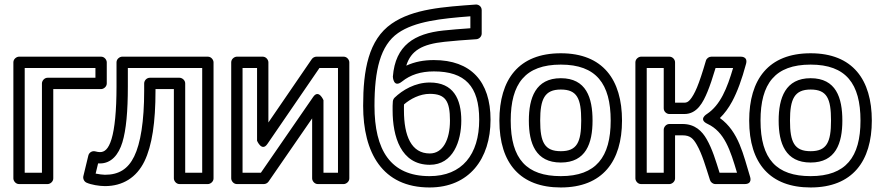

<svg xmlns="http://www.w3.org/2000/svg" viewBox="-20 -787 3886 847"><path d="M89 -487H401V-444H190C174.9 -444 165 -429.7 165 -419V-25H89ZM64 -537C53.3 -537 39 -527.1 39 -512V0C39 10.7 48.9 25 64 25H190C200.7 25 215 15.1 215 0V-394H426C436.7 -394 451 -403.9 451 -419V-512C451 -522.7 441.1 -537 426 -537Z M616 -419 616 -387C616 -251.4 600 -154.2 572 -97C544.8 -41.3 504.3 -16 443 -16C433.6 -16 414.2 -18.6 401.9 -21.2L412.8 -66.3C417.3 -66 418.1 -66 421 -66C471.2 -66 503.4 -104.9 519.9 -159.2C536.6 -214.1 544 -295.5 544 -406V-487H872V-25H797V-419C797 -434.1 782.7 -444 772 -444H641C626.8 -444 616 -431.5 616 -419ZM666 -394H747V0C747 10.7 756.9 25 772 25H897C907.7 25 922 15.1 922 0V-512C922 -522.7 912.1 -537 897 -537H519C508.3 -537 494 -527.1 494 -512V-406C494 -297.9 486 -219.6 472.1 -173.8C458 -127.4 440.2 -116 421 -116C415.8 -116 408.8 -116.9 400.4 -119.2C386.2 -122.9 372.8 -113.9 369.7 -100.9L347.7 -9.9C345.3 0.1 350.2 13.6 361.7 18.8C381.8 27.9 417.6 34 443 34C521.7 34 582.2 -4 617 -75C650.9 -144.5 666 -248 666 -387Z M1130.9 -25H1050V-487H1114V-166C1114 -166 1135 -115.9 1159.6 -151.9L1389.2 -487H1471V-25H1407V-345C1407 -345 1386.2 -395.2 1361.4 -359.2ZM1144 25C1151.4 25 1159.8 21.1 1164.6 14.2L1357 -264.7V0C1357 10.7 1366.9 25 1382 25H1496C1506.7 25 1521 15.1 1521 0V-512C1521 -522.7 1511.1 -537 1496 -537H1376C1368.6 -537 1360.1 -533 1355.4 -526.1L1164 -246.7V-512C1164 -522.7 1154.1 -537 1139 -537H1025C1014.3 -537 1000 -527.1 1000 -512V0C1000 10.7 1009.9 25 1025 25Z M1875 -10C1702.2 -10 1632 -125.6 1632 -320C1632 -476.9 1657.6 -587 1736.2 -641.4C1809.8 -692.4 1924.6 -705.2 2055 -715.1V-662.4C2010.7 -659.4 1971.2 -656.1 1935.9 -652.4C1808.8 -638.9 1723.9 -587.8 1713.1 -448.9C1713.1 -448.9 1715.1 -396.4 1753.7 -427.5C1790 -456.8 1835.8 -472 1894 -472C2031.1 -472 2094 -407 2094 -259C2094 -105 2018.3 -10 1875 -10ZM1875 40C2049.6 40 2144 -86.2 2144 -259C2144 -428.3 2056.9 -522 1894 -522C1849.1 -522 1810 -514.6 1772.3 -497.4C1792.9 -564.7 1843.4 -592.3 1941.1 -602.6C1981.7 -606.9 2028.5 -610.7 2081.6 -614C2093.1 -614.8 2105 -625.2 2105 -639V-742C2105 -759 2090.9 -767.9 2078.2 -766.9C1938.2 -756.6 1803.1 -748.6 1707.8 -682.6C1605.5 -611.7 1582 -478.4 1582 -320C1582 -113.7 1666.5 40 1875 40ZM1876 -60C1979.2 -60 2015 -165.3 2015 -255C2015 -351.1 1979.7 -423 1876 -423C1811.1 -423 1755.5 -389.7 1720.6 -356C1716 -351.5 1713.3 -344.3 1713 -339.3L1712 -320.3C1712 -319.9 1712 -319.3 1712 -319V-300C1712 -185.8 1747.9 -60 1876 -60ZM1876 -110C1794.8 -110 1762 -186.9 1762 -300V-318.3L1762.4 -326.5C1790.2 -350.7 1832.4 -373 1876 -373C1945.3 -373 1965 -340.9 1965 -255C1965 -169.5 1933.2 -110 1876 -110Z M2454 -502C2610.2 -502 2674 -417.6 2674 -255C2674 -94.2 2609.4 -10 2454 -10C2303.6 -10 2233 -85 2233 -255C2233 -418.1 2296.8 -502 2454 -502ZM2454 -552C2267.4 -552 2183 -435.8 2183 -255C2183 -65 2276.4 40 2454 40C2638.7 40 2724 -76.2 2724 -255C2724 -435.2 2639.8 -552 2454 -552ZM2454 -70C2564.6 -70 2594 -154.6 2594 -255C2594 -356.3 2566.1 -442 2454 -442C2342.7 -442 2313 -354.9 2313 -255C2313 -154.6 2343 -70 2454 -70ZM2454 -120C2382.2 -120 2363 -159.7 2363 -255C2363 -350.4 2382.7 -392 2454 -392C2526.1 -392 2544 -352.4 2544 -255C2544 -159.3 2525.1 -120 2454 -120Z M2908 -487 2908 -309C2908 -294.8 2920.5 -284 2933 -284H2999C3055.9 -284 3081.9 -336 3101.1 -382.4C3111.6 -407.7 3123.8 -443.8 3136.7 -487H3214C3187.7 -398.1 3158.3 -323.5 3098.2 -283.9C3098.2 -283.9 3058.5 -260.5 3101.4 -240.4C3176.3 -205.3 3201.6 -124.6 3231.3 -25H3154.3C3137.6 -78 3122.8 -128.9 3097.2 -173.4C3077.5 -207.8 3046.5 -240 2991 -240H2933C2917.9 -240 2908 -225.7 2908 -215V-25H2833V-487ZM2958 -512C2958 -524.5 2947.2 -537 2933 -537H2808C2797.3 -537 2783 -527.1 2783 -512V0C2783 10.7 2792.9 25 2808 25H2933C2943.7 25 2958 15.1 2958 0V-190H2991C3024.3 -190 3038 -176.2 3053.8 -148.6C3077.6 -107.2 3092.8 -52.7 3112.2 7.6C3115.2 17 3124.9 25 3136 25H3265C3300.2 25 3289.5 -5.4 3288.9 -7.4C3259.2 -103.6 3239.3 -206.1 3155.8 -266.3C3175.7 -285.4 3194.4 -310.7 3210 -339.7C3232.7 -381.9 3252.8 -437 3271.2 -505.5C3279.8 -537.8 3250.1 -537 3247 -537H3118C3107.3 -537 3097.1 -529.7 3094 -519C3078.8 -466.8 3065.6 -427.4 3054.9 -401.6C3044.2 -375.8 3033.3 -357.4 3023.7 -346.5C3015.2 -336.9 3008.1 -334 2999 -334H2958Z M3556 -502C3712.2 -502 3776 -417.6 3776 -255C3776 -94.2 3711.4 -10 3556 -10C3405.6 -10 3335 -85 3335 -255C3335 -418.1 3398.8 -502 3556 -502ZM3556 -552C3369.4 -552 3285 -435.8 3285 -255C3285 -65 3378.4 40 3556 40C3740.7 40 3826 -76.2 3826 -255C3826 -435.2 3741.8 -552 3556 -552ZM3556 -70C3666.6 -70 3696 -154.6 3696 -255C3696 -356.3 3668.1 -442 3556 -442C3444.7 -442 3415 -354.9 3415 -255C3415 -154.6 3445 -70 3556 -70ZM3556 -120C3484.2 -120 3465 -159.7 3465 -255C3465 -350.4 3484.7 -392 3556 -392C3628.1 -392 3646 -352.4 3646 -255C3646 -159.3 3627.1 -120 3556 -120Z"/></svg>

Font: Fog Sans
Style: Outline
Weight: 700
Foundry: Intel Corporation
Version: Version 1.00